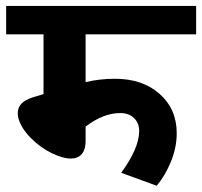

<svg xmlns="http://www.w3.org/2000/svg" viewBox="-35 -649 670 637"><path d="M484.9 -32.7 367.2 -75.7Q426.8 -158.2 426.8 -213.9Q426.8 -240.7 409.7 -257.3Q392.6 -273.9 363.8 -273.9Q307.6 -273.9 249 -229V-180.2Q249 -152.8 236.3 -137.9Q223.6 -123 199.7 -123Q173.3 -123 136.2 -141.1Q99.1 -159.2 67.4 -190.9Q47.4 -210.9 35.6 -232.9Q23.9 -254.9 23.9 -272.9Q23.9 -292.5 36.4 -305.4Q48.8 -318.4 77.1 -327.1L109.4 -336.9V-535.2H-14.6V-629.4H615.7V-535.2H249V-376.5Q294.9 -387.7 346.2 -387.7Q438 -387.7 494.6 -337.4Q551.3 -287.1 551.3 -207Q551.3 -159.7 532.2 -113Q513.2 -66.4 484.9 -32.7Z"/></svg>

Font: Khula Bold
Style: Regular
Weight: 700
Designer: Erin McLaughlin, Steve Matteson
Version: Version 1.000;PS 1.0;hotconv 1.0.72;makeotf.lib2.5.5900